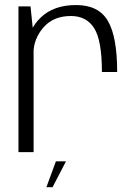

<svg xmlns="http://www.w3.org/2000/svg" viewBox="-20 -618 556 780"><path d="M394 -325.5H456Q456 -469 418.2 -533.2Q380.5 -597.5 289 -597.5Q197.5 -597.5 144.8 -546.2Q92 -495 92 -423L116 -401Q116 -459.5 156.2 -506.2Q196.5 -553 268 -553Q331.5 -553 362.8 -503.2Q394 -453.5 394 -325.5ZM55 0H116.5V-470.5L104 -592H55ZM168.5 142.5H193.5L248 37.5H207Z"/></svg>

Font: Anybody Thin Light
Style: Regular
Weight: 300
Version: Version 1.113;gftools[0.9.25]